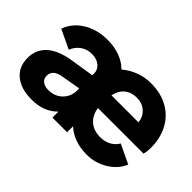

<svg xmlns="http://www.w3.org/2000/svg" viewBox="-89 -843 1139 1139"><g transform="rotate(45 480.5 -273.0)"><path d="M33 -146Q33 -216 81.5 -260.5Q130 -305 227 -321L378 -345V-360Q378 -391 353 -412Q328 -433 287 -433Q247 -433 216.5 -411.5Q186 -390 172 -353L52 -410Q76 -478 141.5 -518Q207 -558 294 -558Q351 -558 398 -540.5Q445 -523 476 -491Q513 -523 559.5 -540.5Q606 -558 658 -558Q742 -558 803 -523Q864 -488 896 -426.5Q928 -365 928 -289Q928 -252 921 -231H539Q546 -179 580.5 -148.5Q615 -118 670 -118Q709 -118 738 -134Q767 -150 783 -178L903 -121Q879 -62 818.5 -25Q758 12 688 12Q579 12 511 -50V0H388V-50Q356 -18 316 -3Q276 12 224 12Q135 12 84 -30Q33 -72 33 -146ZM254 -98Q309 -98 343.5 -132.5Q378 -167 378 -218V-235L254 -213Q221 -207 204.5 -192Q188 -177 188 -151Q188 -126 206.5 -112Q225 -98 254 -98ZM769 -341Q764 -385 734 -411.5Q704 -438 658 -438Q613 -438 582.5 -413Q552 -388 542 -341Z"/></g></svg>

Font: Evergrow Sans 
Style: ExtraBold
Weight: 800
Foundry: 10Web
Version: Version 1.000